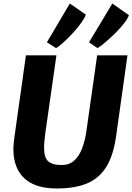

<svg xmlns="http://www.w3.org/2000/svg" viewBox="-20 -1061 751 1089"><path d="M303 8Q179.5 8 118.2 -49.5Q57 -107 56 -211Q56 -228.5 57.8 -248.8Q59.5 -269 63 -292L127 -747H300L238 -313Q236 -293.5 233 -271.2Q230 -249 230 -222Q230 -168 253 -146.5Q276 -125 330 -125Q372.5 -125 400.5 -150Q428.5 -175 444.8 -217Q461 -259 469 -310L531 -747H703L639 -292Q624 -182.5 585 -118Q545.5 -52 476.8 -22Q408 8 303 8ZM533 -788 485 -821 617 -1041 711 -975Q705 -956 684 -929Q663 -902 634.8 -874Q606.5 -846 579.2 -822.8Q552 -799.5 533 -788ZM298 -788 246 -821 376 -1041 467 -978Q460.5 -959 440.8 -931.5Q421 -904 395 -875.5Q369 -847 343 -823.2Q317 -799.5 298 -788Z"/></svg>

Font: Merriweather Sans ExtraBold
Style: Italic
Weight: 800
Italic angle: -7.5°
Designer: Eben Sorkin
Foundry: Eben Sorkin
Version: Version 2.001; ttfautohint (v1.8.3)